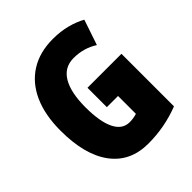

<svg xmlns="http://www.w3.org/2000/svg" viewBox="-201 -854 995 995"><g transform="rotate(-45 296.5 -357.0)"><path d="M295 -418H544V-33Q434 10 314 10Q182 10 110.5 -86Q39 -182 39 -359Q39 -474 75.5 -555.5Q112 -637 181 -680.5Q250 -724 347 -724Q403 -724 450.5 -711.5Q498 -699 533 -679L486 -540Q427 -578 353 -578Q285 -578 250.5 -520Q216 -462 216 -354Q216 -248 243.5 -192.5Q271 -137 324 -137Q350 -137 377 -145V-276H295Z"/></g></svg>

Font: Noto Sans Gujarati UI ExtraCondensed Black
Style: Regular
Weight: 900
Width: 2
Designer: Jelle Bosma - Monotype Design Team, Universal Thirst
Foundry: Monotype Imaging Inc.
Version: Version 2.106; ttfautohint (v1.8.4.7-5d5b)